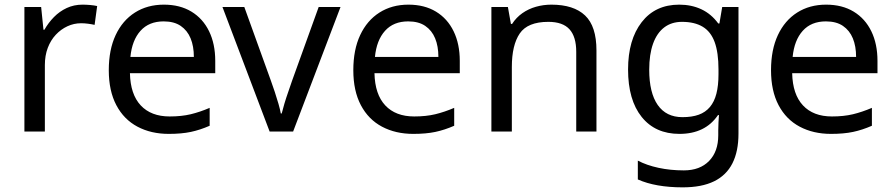

<svg xmlns="http://www.w3.org/2000/svg" viewBox="-20 -566 3846 826"><path d="M335 -546Q350 -546 367.5 -544.5Q385 -543 398 -540L387 -459Q374 -462 358.5 -464Q343 -466 329 -466Q298 -466 270 -453Q242 -440 220 -416.5Q198 -393 185.5 -360Q173 -327 173 -286V0H85V-536H157L167 -438H171Q188 -468 212 -492.5Q236 -517 267 -531.5Q298 -546 335 -546Z M685 -546Q754 -546 803.5 -516Q853 -486 879.5 -431.5Q906 -377 906 -304V-251H539Q541 -160 585.5 -112.5Q630 -65 710 -65Q761 -65 800.5 -74.5Q840 -84 882 -102V-25Q841 -7 801 1.5Q761 10 706 10Q630 10 571.5 -21Q513 -52 480.5 -113.5Q448 -175 448 -264Q448 -352 477.5 -415Q507 -478 560.5 -512Q614 -546 685 -546ZM684 -474Q621 -474 584.5 -433.5Q548 -393 541 -321H814Q814 -367 800 -401Q786 -435 757.5 -454.5Q729 -474 684 -474Z M1140 0 937 -536H1031L1145 -220Q1153 -198 1162 -171Q1171 -144 1178 -119.5Q1185 -95 1188 -78H1192Q1196 -95 1203.5 -120Q1211 -145 1220.5 -172Q1230 -199 1237 -220L1351 -536H1445L1241 0Z M1737 -546Q1806 -546 1855.5 -516Q1905 -486 1931.5 -431.5Q1958 -377 1958 -304V-251H1591Q1593 -160 1637.5 -112.5Q1682 -65 1762 -65Q1813 -65 1852.5 -74.5Q1892 -84 1934 -102V-25Q1893 -7 1853 1.5Q1813 10 1758 10Q1682 10 1623.5 -21Q1565 -52 1532.5 -113.5Q1500 -175 1500 -264Q1500 -352 1529.5 -415Q1559 -478 1612.5 -512Q1666 -546 1737 -546ZM1736 -474Q1673 -474 1636.5 -433.5Q1600 -393 1593 -321H1866Q1866 -367 1852 -401Q1838 -435 1809.5 -454.5Q1781 -474 1736 -474Z M2352 -546Q2448 -546 2497 -499.5Q2546 -453 2546 -349V0H2459V-343Q2459 -408 2430 -440Q2401 -472 2339 -472Q2250 -472 2216 -422Q2182 -372 2182 -278V0H2094V-536H2165L2178 -463H2183Q2201 -491 2227.5 -509.5Q2254 -528 2286 -537Q2318 -546 2352 -546Z M2902 -546Q2955 -546 2997.5 -526Q3040 -506 3070 -465H3075L3087 -536H3157V9Q3157 85 3131 136.5Q3105 188 3052 214Q2999 240 2917 240Q2859 240 2810.5 231.5Q2762 223 2724 206V125Q2762 145 2813 156Q2864 167 2922 167Q2991 167 3030.5 126.5Q3070 86 3070 16V-5Q3070 -17 3071 -39.5Q3072 -62 3073 -71H3069Q3041 -30 2999.5 -10Q2958 10 2903 10Q2799 10 2740.5 -63Q2682 -136 2682 -267Q2682 -395 2740.5 -470.5Q2799 -546 2902 -546ZM2914 -472Q2869 -472 2837.5 -448Q2806 -424 2789.5 -378Q2773 -332 2773 -266Q2773 -167 2809.5 -114.5Q2846 -62 2916 -62Q2957 -62 2986 -72.5Q3015 -83 3034 -105.5Q3053 -128 3062 -163Q3071 -198 3071 -246V-267Q3071 -340 3054.5 -385Q3038 -430 3003 -451Q2968 -472 2914 -472Z M3534 -546Q3603 -546 3652.5 -516Q3702 -486 3728.5 -431.5Q3755 -377 3755 -304V-251H3388Q3390 -160 3434.5 -112.5Q3479 -65 3559 -65Q3610 -65 3649.5 -74.5Q3689 -84 3731 -102V-25Q3690 -7 3650 1.5Q3610 10 3555 10Q3479 10 3420.5 -21Q3362 -52 3329.5 -113.5Q3297 -175 3297 -264Q3297 -352 3326.5 -415Q3356 -478 3409.5 -512Q3463 -546 3534 -546ZM3533 -474Q3470 -474 3433.5 -433.5Q3397 -393 3390 -321H3663Q3663 -367 3649 -401Q3635 -435 3606.5 -454.5Q3578 -474 3533 -474Z"/></svg>

Font: Noto Sans Sinhala
Style: Regular
Weight: 400
Designer: Jelle Bosma - Monotype Design Team
Foundry: Monotype Imaging Inc.
Version: Version 2.006